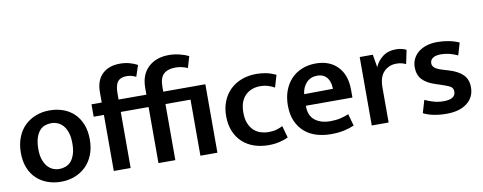

<svg xmlns="http://www.w3.org/2000/svg" viewBox="-62 -1009 3301 1312"><g transform="rotate(-10 1588.5 -352.5)"><path d="M516 -241Q516 -182 497.5 -135Q479 -88 446 -56Q413 -24 369 -7Q325 10 274 10Q223 10 179.5 -6Q136 -22 104 -52.5Q72 -83 54 -128Q36 -173 36 -231Q36 -291 54.5 -338.5Q73 -386 106 -418Q139 -450 183 -467Q227 -484 278 -484Q329 -484 372.5 -468.5Q416 -453 448 -422Q480 -391 498 -346Q516 -301 516 -241ZM394 -236Q394 -279 384 -309.5Q374 -340 357.5 -359Q341 -378 319.5 -387Q298 -396 275 -396Q252 -396 231 -388.5Q210 -381 194 -362.5Q178 -344 168 -313Q158 -282 158 -236Q158 -194 168 -164.5Q178 -135 194.5 -115.5Q211 -96 232.5 -87Q254 -78 277 -78Q299 -78 320.5 -86Q342 -94 358 -112Q374 -130 384 -160.5Q394 -191 394 -236Z M808 -715Q842 -715 872.5 -707Q903 -699 929 -685L903 -607Q886 -615 871 -619Q856 -623 838 -623Q796 -623 776.5 -599Q757 -575 757 -518V-475H950V-522Q950 -613 1004 -664Q1058 -715 1148 -715Q1183 -715 1220.5 -706Q1258 -697 1284 -683L1261 -605Q1242 -613 1220.5 -618Q1199 -623 1178 -623Q1123 -623 1095 -597Q1067 -571 1067 -508V-475H1359V0H1241V-389H1067V0H950V-389H757V0H640V-389H569V-475H640V-547Q640 -628 685 -671.5Q730 -715 808 -715Z M1729 -78Q1761 -78 1785.5 -85.5Q1810 -93 1827 -102L1850 -19Q1828 -8 1792 1Q1756 10 1713 10Q1660 10 1614 -5.5Q1568 -21 1534 -52Q1500 -83 1480.5 -129Q1461 -175 1461 -236Q1461 -292 1479.5 -338Q1498 -384 1531.5 -416.5Q1565 -449 1611.5 -466.5Q1658 -484 1714 -484Q1745 -484 1778 -478Q1811 -472 1849 -454L1824 -370Q1801 -383 1777 -390Q1753 -397 1727 -397Q1661 -397 1621 -356.5Q1581 -316 1581 -239Q1581 -194 1594 -163Q1607 -132 1628 -113Q1649 -94 1675.5 -86Q1702 -78 1729 -78Z M2333 -211H2010V-207Q2010 -142 2050.5 -110Q2091 -78 2157 -78Q2196 -78 2226.5 -85Q2257 -92 2285 -104L2308 -21Q2279 -8 2239 1Q2199 10 2146 10Q2093 10 2046.5 -4Q2000 -18 1965 -48Q1930 -78 1909.5 -124Q1889 -170 1889 -234Q1889 -290 1906 -336Q1923 -382 1954 -415Q1985 -448 2029 -466Q2073 -484 2126 -484Q2221 -484 2277 -426Q2333 -368 2333 -265ZM2212 -293Q2212 -314 2207 -333.5Q2202 -353 2191 -368Q2180 -383 2162.5 -391.5Q2145 -400 2121 -400Q2076 -400 2047 -370Q2018 -340 2012 -291Z M2430 0V-475H2521L2536 -386Q2553 -427 2590 -455.5Q2627 -484 2682 -484Q2706 -484 2724 -479Q2742 -474 2754 -468L2734 -372Q2723 -378 2707 -382.5Q2691 -387 2668 -387Q2617 -387 2582 -352Q2547 -317 2547 -241V0Z M3095 -369Q3036 -397 2980 -397Q2943 -397 2923.5 -384Q2904 -371 2904 -348Q2904 -329 2920 -315.5Q2936 -302 2984 -288L3014 -279Q3078 -260 3110.5 -227Q3143 -194 3143 -140Q3143 -71 3091 -30.5Q3039 10 2949 10Q2852 10 2788 -22L2814 -110Q2843 -96 2875.5 -87Q2908 -78 2943 -78Q3026 -78 3026 -131Q3026 -155 3006.5 -166.5Q2987 -178 2940 -193L2909 -203Q2847 -223 2817.5 -255.5Q2788 -288 2788 -341Q2788 -372 2801 -398.5Q2814 -425 2837.5 -444Q2861 -463 2894.5 -473.5Q2928 -484 2969 -484Q3010 -484 3048.5 -476.5Q3087 -469 3120 -454Z"/></g></svg>

Font: Mukta Malar SemiBold
Style: Regular
Weight: 600
Designer: Aadarsh Rajan, Girish Dalvi, Yashodeep Gholap
Foundry: Ek Type
Version: Version 2.538;PS 1.000;hotconv 16.6.51;makeotf.lib2.5.65220;